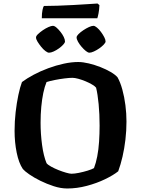

<svg xmlns="http://www.w3.org/2000/svg" viewBox="-20 -1073 803 1093"><path d="M363 0Q326 0 286 -13Q246 -26 209.5 -44Q173 -62 146.5 -80.5Q120 -99 110 -111Q87 -145 75 -204Q63 -263 63 -328Q63 -382 69 -434.5Q75 -487 84.5 -532Q94 -577 105 -606Q133 -627 171.5 -647.5Q210 -668 254.5 -684.5Q299 -701 343 -710.5Q387 -720 425 -720Q452 -720 485.5 -712Q519 -704 552 -691Q585 -678 610.5 -663Q636 -648 649 -633Q665 -605 676.5 -563Q688 -521 694 -474Q700 -427 700 -381Q700 -329 694 -278Q688 -227 677.5 -181.5Q667 -136 653 -98Q626 -76 578.5 -53Q531 -30 474.5 -15Q418 0 363 0ZM387 -84Q404 -84 429 -89Q454 -94 478.5 -101.5Q503 -109 515 -116Q526 -144 533.5 -182.5Q541 -221 544 -266.5Q547 -312 547 -358Q547 -423 541.5 -480.5Q536 -538 527 -574Q521 -582 504 -592Q487 -602 466.5 -610.5Q446 -619 426 -624.5Q406 -630 392 -630Q375 -630 347 -626.5Q319 -623 291.5 -617.5Q264 -612 245 -606Q234 -580 226.5 -544Q219 -508 215 -465Q211 -422 211 -375Q211 -311 219.5 -248Q228 -185 245 -144Q252 -135 271 -124.5Q290 -114 312.5 -105Q335 -96 356 -90Q377 -84 387 -84ZM489 -773Q481 -773 469 -782.5Q457 -792 444.5 -806.5Q432 -821 424 -835.5Q416 -850 416 -860Q416 -868 427 -879Q438 -890 454.5 -901Q471 -912 486.5 -919Q502 -926 512 -926Q520 -926 532 -916Q544 -906 555 -891Q566 -876 573.5 -861.5Q581 -847 581 -837Q581 -830 570.5 -819Q560 -808 545 -797.5Q530 -787 514.5 -780Q499 -773 489 -773ZM259 -773Q251 -773 238.5 -782.5Q226 -792 214 -807Q202 -822 193.5 -836Q185 -850 185 -860Q185 -868 196.5 -879Q208 -890 224 -901Q240 -912 256 -919Q272 -926 281 -926Q290 -926 301.5 -916Q313 -906 324.5 -891.5Q336 -877 343 -862.5Q350 -848 350 -837Q350 -830 340 -819Q330 -808 315.5 -797.5Q301 -787 285.5 -780Q270 -773 259 -773ZM218 -969Q218 -998 222 -1016.5Q226 -1035 230 -1039Q263 -1039 307.5 -1040.5Q352 -1042 398 -1044.5Q444 -1047 481 -1049.5Q518 -1052 535 -1053L546 -1044Q545 -1018 541 -997.5Q537 -977 534 -969Z"/></svg>

Font: Texturina 12pt
Style: Bold
Weight: 700
Designer: Guillermo Torres Carreño
Foundry: Omnibus-Type
Version: Version 1.002